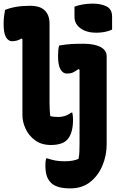

<svg xmlns="http://www.w3.org/2000/svg" viewBox="-20 -792 640 1062"><path d="M392 -755Q411 -763 438.5 -767.5Q466 -772 492 -772Q539 -772 569.5 -756.5Q600 -741 600 -700V-628Q561 -611 512 -611Q460 -611 426 -635Q392 -659 392 -699ZM8 -737Q34 -748 68.5 -754Q103 -760 146 -760Q202 -760 228 -734Q254 -708 254 -661V-225Q254 -203 255 -184Q256 -165 258 -150Q268 -147 280.5 -146Q293 -145 305 -145Q318 -145 336.5 -150Q355 -155 374 -169H380Q382 -159 383 -149.5Q384 -140 384 -131Q384 -94 377 -68.5Q370 -43 359 -28Q344 -7 319 1.5Q294 10 262 10Q209 10 174 -16Q139 -42 121.5 -80Q104 -118 104 -155V-575L99 -579Q75 -564 47 -564Q26 -564 13 -586.5Q0 -609 0 -660Q0 -683 2.5 -703Q5 -723 8 -737ZM442 -550Q502 -550 536 -532Q570 -514 570 -481V6Q570 68 546.5 124Q523 180 478.5 215Q434 250 369 250Q329 250 303 242Q277 234 263 220Q245 202 238 179Q231 156 231 122Q231 100 235 84H241Q266 92 286.5 96Q307 100 338 100Q363 100 381.5 96.5Q400 93 414 87Q418 70 419 49Q420 28 420 0V-406L414 -410Q395 -396 382 -390.5Q369 -385 350 -385Q328 -385 314.5 -408.5Q301 -432 301 -482Q301 -518 307 -540Q346 -547 375 -548.5Q404 -550 442 -550Z"/></svg>

Font: Recursive Mn Csl St XBd
Style: Regular
Weight: 800
Monospace: yes
Version: Version 1.079;hotconv 1.0.112;makeotfexe 2.5.65598; ttfautoh